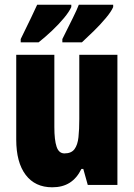

<svg xmlns="http://www.w3.org/2000/svg" viewBox="-20 -786 569 816"><path d="M479 -553V0H353L334 -68H326Q307 -29 276.5 -9.5Q246 10 202 10Q129 10 89 -43Q49 -96 49 -193V-553H211V-246Q211 -191 220.5 -162.5Q230 -134 254 -134Q283 -134 296.5 -152Q310 -170 313.5 -203Q317 -236 317 -280V-553ZM461 -756Q453 -737 430 -709.5Q407 -682 379 -654.5Q351 -627 328 -606H245V-620Q272 -674 290 -710.5Q308 -747 315 -766H461ZM283 -756Q274 -736 252 -709.5Q230 -683 201.5 -656Q173 -629 144 -606H68V-620Q95 -675 112.5 -711.5Q130 -748 138 -766H283Z"/></svg>

Font: Noto Sans ExtraCondensed Black
Style: Regular
Weight: 900
Width: 2
Designer: Monotype Design Team
Foundry: Monotype Imaging Inc.
Version: Version 2.013; ttfautohint (v1.8.4.7-5d5b)